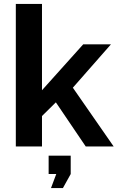

<svg xmlns="http://www.w3.org/2000/svg" viewBox="-20 -750 602 983"><path d="M419 0 266 -226 195 -156V0H61V-730H195V-288L406 -523H548L353 -301L562 0ZM241 213 268 141H229V47H342V141L302 213Z"/></svg>

Font: Raleway-v4020
Style: Bold
Weight: 700
Designer: Matt McInerney, Pablo Impallari, Rodrigo Fuenzalida
Foundry: Matt McInerney, Pablo Impallari, Rodrigo Fuenzalida
Version: Version 4.020;PS 004.020;hotconv 1.0.88;makeotf.lib2.5.64775